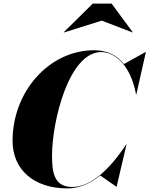

<svg xmlns="http://www.w3.org/2000/svg" viewBox="-20 -1040 833 1070"><path d="M547 -925 719 -859 720 -860 602 -1020H497L335 -860L336 -859ZM355 10C424 10 485 -18.5 538.5 -62L628 0H630L685 -235H683C593 -98 487 2 383 2C279 2 270 -83 270 -175C270 -357 361 -750 545 -750C609 -750 705 -691 738 -515H740L793 -750H791L670.5 -683C632 -731.5 578.5 -760 505 -760C252 -760 50 -528 50 -255C50 -92 172 10 355 10Z"/></svg>

Font: Bodoni* 96pt Fatface
Style: Italic
Weight: 900
Italic angle: -13°
Version: Version 2.3